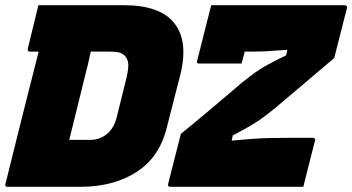

<svg xmlns="http://www.w3.org/2000/svg" viewBox="-30 -720 1357 740"><path d="M447 -700Q587 -700 642 -630.5Q697 -561 665 -432L613 -229Q585 -114 496 -57Q407 0 280 0H-1Q-12 0 -9 -11Q19 -126 52 -256.5Q85 -387 119 -521H85Q80 -521 78 -524.5Q76 -528 77 -532Q88 -576 97.5 -616Q107 -656 118 -700ZM901 -475H738Q726 -475 730 -486Q739 -522 746.5 -552Q754 -582 763 -617Q772 -652 784 -700H1298Q1303 -700 1306 -696.5Q1309 -693 1307 -688L1258 -496Q1198 -445 1144 -399.5Q1090 -354 1031 -304Q999 -278 976.5 -262Q954 -246 929.5 -232Q905 -218 867 -198L863 -178Q903 -182 938 -184.5Q973 -187 1009.5 -188Q1046 -189 1091 -189H1176Q1180 -189 1183 -186Q1186 -183 1184 -178Q1172 -132 1161.5 -89.5Q1151 -47 1139 0H626Q616 0 618 -11L667 -204Q732 -257 786.5 -303Q841 -349 902 -401Q932 -425 953.5 -440.5Q975 -456 1001.5 -470.5Q1028 -485 1073 -507L1077 -528Q1026 -524 996 -522.5Q966 -521 934 -521H913Q910 -509 907 -497.5Q904 -486 901 -475ZM237 -181H318Q355 -181 382.5 -204Q410 -227 420 -269L454 -406Q465 -449 464.5 -470.5Q464 -492 450 -506Q442 -514 430 -517.5Q418 -521 392 -521H320Q316 -506 312.5 -488Q309 -470 304 -453Q287 -385 270.5 -317Q254 -249 237 -181Z"/></svg>

Font: Recursive Sn Lnr St Blk
Style: Italic
Weight: 900
Italic angle: -15°
Version: Version 1.079;hotconv 1.0.112;makeotfexe 2.5.65598; ttfautoh